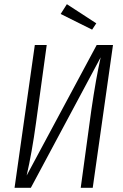

<svg xmlns="http://www.w3.org/2000/svg" viewBox="-20 -901 590 921"><path d="M300.8 -880.9 441.9 -789.1 421.9 -758.8 271 -834ZM522 -685.1 424.8 0H367.2L418 -372.1Q440.4 -525.9 462.9 -626L127.9 0H49.8L147 -685.1H204.1L152.8 -312Q133.3 -169.4 107.9 -59.1L443.8 -685.1Z"/></svg>

Font: Fira Sans Compressed Light
Style: Italic
Weight: 300
Width: 3
Italic angle: -8°
Designer: Carrois Corporate & Edenspiekermann AG
Foundry: Carrois Corporate GbR & Edenspiekermann AG
Version: Version 4.203;PS 004.203;hotconv 1.0.88;makeotf.lib2.5.64775